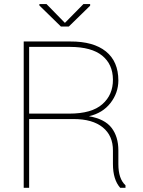

<svg xmlns="http://www.w3.org/2000/svg" viewBox="-20 -912 694 933"><path d="M121.6 -359.9H316.9Q425.8 -359.9 477.5 -405.8Q529.3 -451.2 528.8 -525.4Q528.3 -599.6 476.6 -641.6Q424.8 -683.6 321.8 -684.1H121.6ZM528.8 -115.2V-180.2Q529.3 -252.4 479.5 -293Q429.7 -333.5 337.9 -333.5H121.6V0.5H95.2V-710.4H321.8Q434.1 -710.9 494.6 -662.1Q555.2 -613.3 555.2 -520Q554.7 -460 516.6 -411.1Q478.5 -362.3 412.1 -347.2Q488.8 -334 522 -291Q555.2 -248 555.2 -181.2V-114.3Q555.2 -43 589.8 -11.7V0.5H564Q528.8 -39.6 528.8 -115.2ZM418 -892.1V-884.3L314.5 -783.2H275.9L171.4 -885.3V-892.1H206.1L295.4 -800.8L385.3 -892.1Z"/></svg>

Font: Roboto-Thin
Style: Regular
Weight: 250
Designer: Google
Version: Version 1.100141; 2013; ttfautohint (v0.94.14-c901) -l 8 -r 